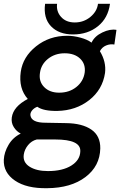

<svg xmlns="http://www.w3.org/2000/svg" viewBox="-60 -744 636 1009"><path d="M324 -563Q249 -563 208 -606Q167 -649 177 -724H240Q235 -684 261 -655Q287 -626 333 -626Q380 -626 415 -655Q450 -684 455 -724H518Q508 -649 454.5 -606Q401 -563 324 -563ZM188 245Q80 247 18.5 205Q-43 163 -40 95Q-38 56 -15 17Q8 -22 49 -42Q27 -53 12.5 -76Q-2 -99 2 -127Q10 -184 86 -224Q37 -279 49 -366Q60 -445 129.5 -500.5Q199 -556 293 -556Q327 -556 363.5 -546Q400 -536 421 -520Q437 -554 478 -573.5Q519 -593 552 -587Q543 -521 541 -510Q519 -514 497.5 -505Q476 -496 465 -475Q499 -419 492 -361Q479 -273 409 -218Q339 -163 241 -161Q168 -160 136 -183Q118 -176 108 -163Q98 -150 100 -137Q106 -99 179 -99L287 -97Q372 -96 420 -63Q468 -30 467 36Q465 129 389 186.5Q313 244 188 245ZM385 -362Q391 -407 361.5 -435.5Q332 -464 280 -464Q229 -464 192.5 -435Q156 -406 150 -361Q143 -316 172 -286.5Q201 -257 251 -257Q304 -257 341 -286.5Q378 -316 385 -362ZM362 51Q365 -11 230 -11H133Q106 -4 87.5 18.5Q69 41 65 68Q59 109 95.5 132Q132 155 192 155Q269 155 315 126Q361 97 362 51Z"/></svg>

Font: Oakes Grotesk Medium
Style: Italic
Weight: 500
Italic angle: -8°
Designer: Samuel Oakes
Foundry: Samuel Oakes
Version: Version 1.000;PS 001.000;hotconv 1.0.88;makeotf.lib2.5.64775